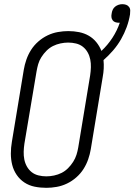

<svg xmlns="http://www.w3.org/2000/svg" viewBox="-20 -892 644 920"><path d="M202 8Q173 8 146 2.5Q119 -3 97 -17.5Q75 -32 60 -54Q45 -76 38.5 -102Q32 -128 32 -156Q32 -184 37 -213L94 -558Q98 -582 106.5 -606.5Q115 -631 129 -653Q143 -675 163.5 -693Q184 -711 208 -722.5Q232 -734 257.5 -738.5Q283 -743 307 -743Q334 -743 359 -738Q384 -733 405 -721Q426 -709 441.5 -690Q457 -671 466 -648Q496 -676 518.5 -710.5Q541 -745 554 -783H550Q541 -783 533 -785.5Q525 -788 520 -794.5Q515 -801 514 -809.5Q513 -818 515 -827Q516 -836 520 -845Q524 -854 531.5 -860Q539 -866 548 -869Q557 -872 566 -872Q576 -872 584.5 -869Q593 -866 598.5 -858.5Q604 -851 604 -841.5Q604 -832 603 -823Q598 -792 587 -762Q576 -732 560 -704Q544 -676 522.5 -651Q501 -626 476 -604Q478 -584 477 -563.5Q476 -543 472 -522L415 -177Q411 -153 402.5 -128.5Q394 -104 380 -82Q366 -60 345.5 -42Q325 -24 301 -12.5Q277 -1 251.5 3.5Q226 8 202 8ZM202 -47Q220 -47 239 -51Q258 -55 275 -63.5Q292 -72 306 -86Q320 -100 330.5 -116.5Q341 -133 346.5 -150.5Q352 -168 355 -186L412 -531Q415 -551 415.5 -570Q416 -589 412.5 -607Q409 -625 400 -641Q391 -657 377 -668Q363 -679 344.5 -683.5Q326 -688 307 -688Q289 -688 270 -684Q251 -680 234 -671.5Q217 -663 203 -649Q189 -635 178.5 -618.5Q168 -602 163 -584.5Q158 -567 155 -549L97 -204Q94 -184 93.5 -165Q93 -146 96.5 -128Q100 -110 109 -94Q118 -78 132 -67Q146 -56 164.5 -51.5Q183 -47 202 -47Z"/></svg>

Font: Iosevka Curly Light
Style: Italic
Weight: 300
Italic angle: -9°
Monospace: yes
Designer: Belleve Invis
Foundry: Belleve Invis
Version: Version 22.1.2; ttfautohint (v1.8.4)